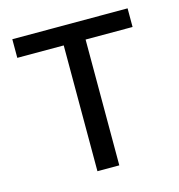

<svg xmlns="http://www.w3.org/2000/svg" viewBox="-86 -611 639 687"><g transform="rotate(-15 233.5 -267.5)"><path d="M20 -535V-466H192V0H273V-466H447V-535Z"/></g></svg>

Font: OpenSansMMV
Style: Regular
Weight: 400
Designer: Steve Matteson
Foundry: Ascender Corporation
Version: Version 4.000